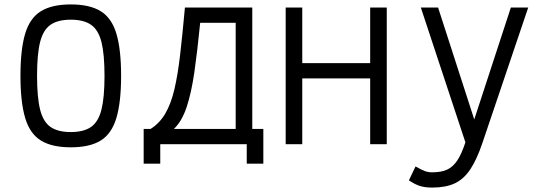

<svg xmlns="http://www.w3.org/2000/svg" viewBox="-20 -652 2440 868"><path d="M300 14Q214.5 14 164.8 -16.8Q115 -47.5 93.8 -118.8Q72.5 -190 72.5 -309Q72.5 -429 93.8 -499.8Q115 -570.5 164.8 -601.2Q214.5 -632 300 -632Q386 -632 435.5 -601.2Q485 -570.5 506.2 -499.8Q527.5 -429 527.5 -309Q527.5 -190 506.2 -118.8Q485 -47.5 435.5 -16.8Q386 14 300 14ZM300 -55Q358.5 -55 391.8 -78.2Q425 -101.5 438.8 -157Q452.5 -212.5 452.5 -309Q452.5 -406.5 438.8 -461.5Q425 -516.5 391.8 -539.8Q358.5 -563 300 -563Q241.5 -563 208.2 -539.8Q175 -516.5 161.2 -461.5Q147.5 -406.5 147.5 -309Q147.5 -212.5 161.2 -157Q175 -101.5 208.2 -78.2Q241.5 -55 300 -55Z M660.5 -69Q701.5 -94.5 727.2 -138.5Q753 -182.5 768.5 -248.5Q784 -314.5 794.5 -406Q805 -497.5 816 -618H1120.5V-69H1045.5V-549H885Q872.5 -422 858.8 -326.5Q845 -231 823.5 -167Q802 -103 766 -69ZM629.5 88V-69H1170.5V88H1095.5V0H704.5V88Z M1653.5 0V-618H1728.5V0ZM1271.5 0V-618H1346.5V0ZM1300.5 -297.5V-366.5H1699.5V-297.5Z M1934 196Q1901.5 196 1878.5 188.8Q1855.5 181.5 1828.5 163.5L1858.5 100.5Q1886 116 1900.8 121.5Q1915.5 127 1934 127Q1974.5 127 2001 115Q2027.5 103 2047.2 73.5Q2067 44 2084 -8.5L1882.5 -618H1960.5L2124 -112L2289.5 -618H2368L2161 -6Q2135.5 69.5 2106 113.8Q2076.5 158 2035.8 177Q1995 196 1934 196Z"/></svg>

Font: Victor Mono Thin
Style: Regular
Weight: 100
Monospace: yes
Designer: Rune Bjørnerås
Version: Version 1.561;gftools[0.9.30]